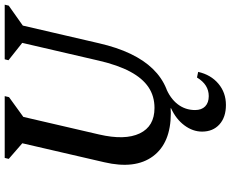

<svg xmlns="http://www.w3.org/2000/svg" viewBox="-102 -628 980 816"><g transform="rotate(-90 388.0 -220.0)"><path d="M328.3 119.1Q328.3 146.7 343.9 162Q359.6 177.2 387.5 177.2Q436.6 177.2 466.6 127.2L490.5 132.2Q478.3 186.2 440.3 218.2Q402.4 250.2 349.9 250.2Q297.8 250.2 267.2 222.6Q236.7 195 236.7 148.8Q236.7 109.3 263.2 73.7Q289.7 38.1 335.9 17V-19.7H425.5V-6.2Q378.4 12.5 353.3 44.9Q328.3 77.2 328.3 119.1ZM106.5 -267 195.4 -651 222.8 -584.2 120.7 -672.9 124.9 -690H387.4L383.2 -671.7L263.6 -585.1L308.5 -651L224.5 -289Q199 -179 229 -116.2Q259 -53.4 337.2 -53.4Q387.3 -53.4 425.4 -78.9Q463.5 -104.5 491.5 -156.8Q519.4 -209.1 538 -289L622 -651L646 -590L540 -674L544 -690H776.1L772.1 -673L656.1 -591L696.1 -651L612.1 -289Q542.1 16 315.5 16Q188.1 16 131.9 -59.8Q75.7 -135.6 106.5 -267Z"/></g></svg>

Font: Platypi Light
Style: Italic
Weight: 300
Italic angle: -13°
Designer: David Sargent
Foundry: Bolt Cutter Type
Version: Version 1.200